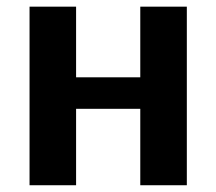

<svg xmlns="http://www.w3.org/2000/svg" viewBox="-20 -548 640 568"><path d="M532.7 -528.3V0H395V-226.1H205.1V0H67.4V-528.3H205.1V-319.3H395V-528.3Z"/></svg>

Font: Cousine
Style: Bold
Weight: 700
Monospace: yes
Designer: Steve Matteson
Foundry: Ascender Corporation
Version: Version 1.20